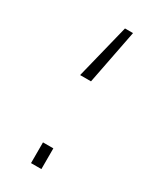

<svg xmlns="http://www.w3.org/2000/svg" viewBox="-149 -595 526 642"><g transform="rotate(30 114.0 -273.5)"><path d="M166 -547 125 -337H83L135 -547ZM128 -80V0H88V-80Z"/></g></svg>

Font: TitilliumWeb ExtraLight
Style: Regular
Weight: 400
Designer: Mohamed Gaber, Accademia di Belle Arti di Urbino and others
Foundry: Kief Type Foundry, Accademia di Belle Arti di Urbino and others
Version: Version 3.000; ttfautohint (v1.8.2)